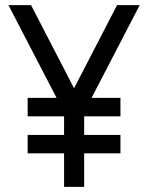

<svg xmlns="http://www.w3.org/2000/svg" viewBox="-20 -730 578 750"><path d="M88 -275.7H230.3V-203H88V-131H230.3V0H308.7V-131H450.5V-203H308.7V-275.7H450.5V-347.7H337.7L525.7 -710H437.3L269.3 -385.2L101.3 -710H13L201 -347.7H88Z"/></svg>

Font: Unageo Variable
Style: Regular
Weight: 300
Designer: Richard Sepsi
Foundry: Richard Sepsi
Version: Version 2.200